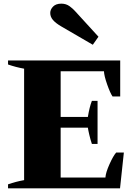

<svg xmlns="http://www.w3.org/2000/svg" viewBox="-20 -1031 732 1051"><path d="M255 -960Q255 -979 270.5 -995Q286 -1011 316 -1011Q342 -1011 361.5 -996.5Q381 -982 392 -969L519 -830L488 -786L316 -886Q285 -904 270 -921.5Q255 -939 255 -960ZM658 -196 637 0H24V-22Q67 -37 112 -45V-655Q67 -663 24 -678V-700H638V-503H596Q583 -522 566.5 -569Q550 -616 549 -641H312V-391H461Q470 -446 483 -479H514V-243H483Q475 -267 469 -292.5Q463 -318 461 -332H312V-59H557Q559 -87 579.5 -132.5Q600 -178 616 -196Z"/></svg>

Font: Trirong Black
Style: Regular
Weight: 900
Designer: Katatrad Team
Foundry: CadsonDemak
Version: Version 1.001